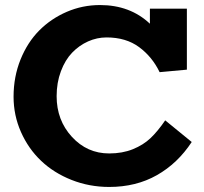

<svg xmlns="http://www.w3.org/2000/svg" viewBox="-20 -720 802 753"><path d="M627.9 -248 731.9 -163.1Q676.8 -79.1 595.2 -33Q513.7 13.2 408.2 13.2Q330.1 13.2 260.5 -14.4Q190.9 -42 141.1 -89.4Q91.3 -136.7 62.3 -202.1Q33.2 -267.6 33.2 -340.8Q33.2 -418.9 60.5 -486.6Q87.9 -554.2 134 -600.6Q180.2 -647 241.9 -673.6Q303.7 -700.2 372.1 -700.2Q490.2 -700.2 567.9 -627V-686H712.9V-446.8L606 -437Q577.1 -497.1 525.6 -535.2Q474.1 -573.2 397.9 -573.2Q360.4 -573.2 325.4 -557.6Q290.5 -542 262.9 -513.4Q235.4 -484.9 218.8 -440.4Q202.1 -396 202.1 -342.8Q202.1 -248.5 262 -183.3Q321.8 -118.2 408.2 -118.2Q460 -118.2 501 -134.8Q542 -151.4 570.3 -178.2Q598.6 -205.1 627.9 -248Z"/></svg>

Font: BioRhyme ExtraBold
Style: Regular
Weight: 800
Designer: Aoife Mooney
Foundry: Aoife Mooney Type
Version: Version 1.500;PS 001.500;hotconv 1.0.88;makeotf.lib2.5.64775